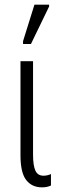

<svg xmlns="http://www.w3.org/2000/svg" viewBox="-20 -795 252 825"><path d="M160 10Q117 10 92.5 -21.5Q68 -53 68 -128V-532H122V-131Q122 -84 132 -62Q142 -40 167 -40Q183 -40 199 -47V2Q191 6 181.5 8Q172 10 160 10ZM79 -606V-618L128 -775H191V-767L113 -606Z"/></svg>

Font: Noto Sans ExtraCondensed Light
Style: Regular
Weight: 300
Width: 2
Designer: Monotype Design Team
Foundry: Monotype Imaging Inc.
Version: Version 2.013; ttfautohint (v1.8.4.7-5d5b)